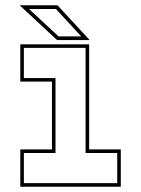

<svg xmlns="http://www.w3.org/2000/svg" viewBox="-20 -708 535 728"><path d="M57 0V-141.5H177V-398.5H57V-540H318V-141.5H438V0ZM70.5 -13.5H424.5V-128H304.5V-526.5H70.5V-412H190.5V-128H70.5ZM320 -556H196.5L54.5 -688H198ZM288 -570 192 -674H90L202 -570Z"/></svg>

Font: Tourney Thin
Style: Regular
Weight: 100
Designer: Tyler Finck
Foundry: Etcetera Type Co
Version: Version 1.015